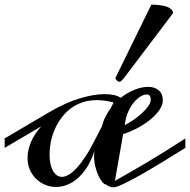

<svg xmlns="http://www.w3.org/2000/svg" viewBox="-20 -797 818 827"><path d="M0 -200.7 192.4 -314Q264.2 -356 325.2 -373.8Q386.2 -391.6 429.7 -391.6Q477.1 -391.6 500 -375.5Q529.3 -398.9 560.5 -410.9Q591.8 -422.9 618.2 -422.9Q645.5 -422.9 663.3 -408.4Q681.2 -394 681.2 -363.8Q681.2 -345.2 667.7 -325Q654.3 -304.7 631.1 -284.9Q607.9 -265.1 576.7 -248Q545.4 -231 510.3 -219.2L475.1 -18.1Q532.7 -50.3 607.4 -94.2Q682.1 -138.2 778.3 -200.7V-160.2Q724.1 -126 673.3 -95.2Q622.6 -64.5 580.8 -41Q539.1 -17.6 509.8 -3.9Q480.5 9.8 470.2 9.8Q450.7 9.8 437 -2.4H435.5Q429.7 -2.4 421.1 -12.5Q412.6 -22.5 404.5 -39.3Q396.5 -56.2 390.9 -78.1Q385.3 -100.1 385.3 -124Q385.3 -129.9 385.7 -136Q386.2 -142.1 387.2 -147.9Q373.5 -106 354.5 -76.4Q335.4 -46.9 313.5 -28.1Q291.5 -9.3 267.8 -0.5Q244.1 8.3 221.7 8.3Q196.8 8.3 174.6 -1Q152.3 -10.3 135.5 -26.6Q118.7 -43 108.6 -65.9Q98.6 -88.9 98.6 -116.7Q98.6 -147.5 112.1 -181.9Q125.5 -216.3 157.7 -252.9L0 -160.2ZM418.5 -251.5Q424.3 -274.9 434.3 -294.4Q444.3 -314 457 -331.1L469.2 -355.5Q449.7 -360.8 431.9 -363.3Q414.1 -365.7 397.5 -365.7Q361.3 -365.7 332.3 -355.2Q303.2 -344.7 280.8 -326.9Q258.3 -309.1 241.7 -285.6Q225.1 -262.2 214.4 -236.3Q203.6 -210.4 198.5 -183.6Q193.4 -156.7 193.4 -132.3Q193.4 -111.8 196.8 -94Q200.2 -76.2 207 -63.2Q213.9 -50.3 223.9 -42.7Q233.9 -35.2 246.6 -35.2Q259.3 -35.2 275.1 -43.9Q291 -52.7 309.3 -72.3Q327.6 -91.8 348.4 -123.3Q369.1 -154.8 392.1 -200.7ZM628.4 -359.9Q629.4 -362.8 629.4 -366.2Q629.4 -378.4 625.2 -384.3Q621.1 -390.1 611.3 -390.1Q600.1 -390.1 585.4 -381.6Q570.8 -373 556.9 -356.4Q543 -339.8 532 -314.9Q521 -290 517.1 -257.8Q537.1 -268.1 556.2 -281.5Q575.2 -294.9 590.6 -308.8Q606 -322.8 616 -336.2Q626 -349.6 628.4 -359.9ZM631.8 -776.9Q633.3 -776.9 640.6 -776.9Q647.9 -776.9 658.2 -775.9Q668.5 -774.9 680.2 -772.9Q691.9 -771 701.7 -766.8Q711.4 -762.7 718.3 -756.3Q725.1 -750 725.6 -740.7L510.7 -456.5L497.6 -444.8Q488.8 -444.8 483.9 -449.7Q479 -454.6 476.6 -460Z"/></svg>

Font: Meddon
Style: Regular
Weight: 400
Designer: Vernon Adams
Foundry: Vernon Adams
Version: Version 1.000